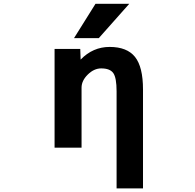

<svg xmlns="http://www.w3.org/2000/svg" viewBox="-20 -784 1040 1022"><path d="M488.3 -763.7H668L505.9 -581.1H374ZM563.5 -534.2Q656.2 -534.2 698.7 -481Q741.2 -427.7 741.2 -307.6V218.8H600.6V-297.9Q600.6 -370.1 583 -395Q565.4 -419.9 518.6 -419.9Q480.5 -419.9 447.3 -387.2Q414.1 -354.5 414.1 -317.4V2H270.5V-523.4H407.2L409.2 -466.8Q474.6 -534.2 563.5 -534.2Z"/></svg>

Font: GenEi Gothic M Regular
Style: Bold
Weight: 700
Designer: o_tamon (Modified); [Source Han Sans]
Ryoko NISHIZUKA  (kana & ideographs); Paul D. Hunt (Latin, Greek & Cyrillic); Wenl
Version: Version 1.1a;Original Version 1.004